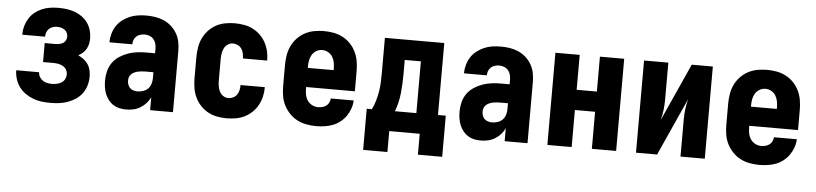

<svg xmlns="http://www.w3.org/2000/svg" viewBox="-41 -745 4583 1079"><g transform="rotate(5 2250.0 -205.0)"><path d="M252 8Q227 8 202.5 5Q178 2 154.5 -7Q131 -16 110.5 -30.5Q90 -45 75.5 -65Q61 -85 53.5 -109.5Q46 -134 46 -158H175Q175 -145 182 -132.5Q189 -120 200 -112.5Q211 -105 225 -102Q239 -99 252 -99Q266 -99 280 -102Q294 -105 306 -112.5Q318 -120 324.5 -132.5Q331 -145 331 -159Q331 -173 324 -185.5Q317 -198 304.5 -205Q292 -212 278 -214.5Q264 -217 250 -217H192V-324H250Q261 -324 272.5 -326Q284 -328 294 -333.5Q304 -339 309.5 -349.5Q315 -360 315 -371Q315 -383 310 -393Q305 -403 295.5 -409.5Q286 -416 275 -418.5Q264 -421 253 -421Q240 -421 228.5 -417Q217 -413 208 -404.5Q199 -396 195 -384Q191 -372 191 -360H62V-361Q62 -385 68.5 -408Q75 -431 87.5 -451.5Q100 -472 118.5 -487Q137 -502 159 -511.5Q181 -521 205 -524.5Q229 -528 253 -528Q276 -528 299 -525Q322 -522 344 -514Q366 -506 385 -492.5Q404 -479 417.5 -460Q431 -441 437.5 -418.5Q444 -396 444 -373Q444 -358 441 -342.5Q438 -327 430.5 -313.5Q423 -300 411.5 -290Q400 -280 386 -272Q403 -264 417.5 -253Q432 -242 442 -227Q452 -212 456 -194Q460 -176 460 -157Q460 -132 453 -108Q446 -84 431 -63.5Q416 -43 395 -29Q374 -15 350.5 -6.5Q327 2 302 5Q277 8 252 8Z M681 8Q661 8 642.5 4Q624 0 608 -10Q592 -20 580 -35.5Q568 -51 561 -68.5Q554 -86 551 -105Q548 -124 548 -143Q548 -170 554.5 -196.5Q561 -223 576.5 -245Q592 -267 615 -282Q638 -297 663.5 -306Q689 -315 715.5 -318Q742 -321 769 -321H815V-346Q815 -360 811.5 -374Q808 -388 799 -399Q790 -410 776.5 -415.5Q763 -421 748 -421Q736 -421 723.5 -417.5Q711 -414 701.5 -405.5Q692 -397 687.5 -385Q683 -373 683 -360H554Q554 -384 560.5 -407.5Q567 -431 580 -451.5Q593 -472 612.5 -487Q632 -502 654 -511.5Q676 -521 700 -524.5Q724 -528 748 -528Q774 -528 799 -524Q824 -520 847 -510Q870 -500 889.5 -482.5Q909 -465 921.5 -443Q934 -421 939 -396Q944 -371 944 -346V0H815V-73Q806 -54 792 -38.5Q778 -23 760 -12Q742 -1 721.5 3.5Q701 8 681 8ZM734 -99Q750 -99 766 -104Q782 -109 793.5 -120.5Q805 -132 810 -148Q815 -164 815 -180V-214H769Q759 -214 749 -213Q739 -212 729 -210Q719 -208 709 -203.5Q699 -199 691.5 -192Q684 -185 680.5 -175.5Q677 -166 677 -155Q677 -144 680.5 -133Q684 -122 692 -114Q700 -106 711.5 -102.5Q723 -99 734 -99Z M1247 8Q1220 8 1193 3Q1166 -2 1142 -15Q1118 -28 1099 -48.5Q1080 -69 1068.5 -93.5Q1057 -118 1052.5 -145.5Q1048 -173 1048 -200V-320Q1048 -347 1052.5 -374.5Q1057 -402 1068.5 -426.5Q1080 -451 1099 -471.5Q1118 -492 1142 -505Q1166 -518 1193 -523Q1220 -528 1247 -528Q1273 -528 1299 -523.5Q1325 -519 1348 -507.5Q1371 -496 1390 -478Q1409 -460 1421.5 -437Q1434 -414 1440 -388.5Q1446 -363 1446 -337V-335H1309V-336Q1309 -350 1306 -364Q1303 -378 1295 -389.5Q1287 -401 1274 -407.5Q1261 -414 1247 -414Q1231 -414 1217.5 -405Q1204 -396 1197 -382Q1190 -368 1187.5 -352Q1185 -336 1185 -320V-200Q1185 -184 1187.5 -168Q1190 -152 1197 -138Q1204 -124 1217.5 -115Q1231 -106 1247 -106Q1261 -106 1274 -112.5Q1287 -119 1295 -130.5Q1303 -142 1306 -156Q1309 -170 1309 -184V-185H1446V-183Q1446 -157 1440 -131.5Q1434 -106 1421.5 -83Q1409 -60 1390 -42Q1371 -24 1348 -12.5Q1325 -1 1299 3.5Q1273 8 1247 8Z M1752 8Q1725 8 1697.5 3Q1670 -2 1645.5 -14.5Q1621 -27 1601.5 -47.5Q1582 -68 1569.5 -92.5Q1557 -117 1552.5 -144.5Q1548 -172 1548 -200V-320Q1548 -347 1552.5 -374.5Q1557 -402 1569 -427Q1581 -452 1600 -472Q1619 -492 1643.5 -505Q1668 -518 1695.5 -523Q1723 -528 1750 -528Q1777 -528 1804.5 -523Q1832 -518 1856.5 -505Q1881 -492 1900 -472Q1919 -452 1931 -427Q1943 -402 1947.5 -374.5Q1952 -347 1952 -320V-206H1677V-200Q1677 -182 1680 -164.5Q1683 -147 1692.5 -132Q1702 -117 1718.5 -108Q1735 -99 1752 -99Q1765 -99 1777 -102Q1789 -105 1799 -112Q1809 -119 1814.5 -130.5Q1820 -142 1821 -154H1950Q1949 -130 1941 -107.5Q1933 -85 1919.5 -65.5Q1906 -46 1887 -31Q1868 -16 1846 -7.5Q1824 1 1800 4.5Q1776 8 1752 8ZM1823 -314V-320Q1823 -338 1820 -355.5Q1817 -373 1808 -388Q1799 -403 1783.5 -412Q1768 -421 1750 -421Q1732 -421 1716.5 -412Q1701 -403 1692 -388Q1683 -373 1680 -355.5Q1677 -338 1677 -320V-314Z M2027 118V-114H2056Q2068 -138 2075.5 -164Q2083 -190 2087.5 -217Q2092 -244 2093 -271Q2094 -298 2094 -325V-520H2429V-114H2473V118H2336V0H2164V118ZM2186 -114H2307V-406H2216V-325Q2216 -271 2210.5 -217.5Q2205 -164 2186 -114Z M2681 8Q2661 8 2642.5 4Q2624 0 2608 -10Q2592 -20 2580 -35.5Q2568 -51 2561 -68.5Q2554 -86 2551 -105Q2548 -124 2548 -143Q2548 -170 2554.5 -196.5Q2561 -223 2576.5 -245Q2592 -267 2615 -282Q2638 -297 2663.5 -306Q2689 -315 2715.5 -318Q2742 -321 2769 -321H2815V-346Q2815 -360 2811.5 -374Q2808 -388 2799 -399Q2790 -410 2776.5 -415.5Q2763 -421 2748 -421Q2736 -421 2723.5 -417.5Q2711 -414 2701.5 -405.5Q2692 -397 2687.5 -385Q2683 -373 2683 -360H2554Q2554 -384 2560.5 -407.5Q2567 -431 2580 -451.5Q2593 -472 2612.5 -487Q2632 -502 2654 -511.5Q2676 -521 2700 -524.5Q2724 -528 2748 -528Q2774 -528 2799 -524Q2824 -520 2847 -510Q2870 -500 2889.5 -482.5Q2909 -465 2921.5 -443Q2934 -421 2939 -396Q2944 -371 2944 -346V0H2815V-73Q2806 -54 2792 -38.5Q2778 -23 2760 -12Q2742 -1 2721.5 3.5Q2701 8 2681 8ZM2734 -99Q2750 -99 2766 -104Q2782 -109 2793.5 -120.5Q2805 -132 2810 -148Q2815 -164 2815 -180V-214H2769Q2759 -214 2749 -213Q2739 -212 2729 -210Q2719 -208 2709 -203.5Q2699 -199 2691.5 -192Q2684 -185 2680.5 -175.5Q2677 -166 2677 -155Q2677 -144 2680.5 -133Q2684 -122 2692 -114Q2700 -106 2711.5 -102.5Q2723 -99 2734 -99Z M3056 0V-520H3193V-323H3307V-520H3444V0H3307V-209H3193V0Z M3556 0V-520H3693V-312Q3693 -282 3689.5 -252.5Q3686 -223 3678 -194L3825 -520H3944V0H3807V-208Q3807 -238 3810.5 -267.5Q3814 -297 3822 -326L3675 0Z M4252 8Q4225 8 4197.5 3Q4170 -2 4145.5 -14.5Q4121 -27 4101.5 -47.5Q4082 -68 4069.5 -92.5Q4057 -117 4052.5 -144.5Q4048 -172 4048 -200V-320Q4048 -347 4052.5 -374.5Q4057 -402 4069 -427Q4081 -452 4100 -472Q4119 -492 4143.5 -505Q4168 -518 4195.5 -523Q4223 -528 4250 -528Q4277 -528 4304.5 -523Q4332 -518 4356.5 -505Q4381 -492 4400 -472Q4419 -452 4431 -427Q4443 -402 4447.5 -374.5Q4452 -347 4452 -320V-206H4177V-200Q4177 -182 4180 -164.5Q4183 -147 4192.5 -132Q4202 -117 4218.5 -108Q4235 -99 4252 -99Q4265 -99 4277 -102Q4289 -105 4299 -112Q4309 -119 4314.5 -130.5Q4320 -142 4321 -154H4450Q4449 -130 4441 -107.5Q4433 -85 4419.5 -65.5Q4406 -46 4387 -31Q4368 -16 4346 -7.5Q4324 1 4300 4.5Q4276 8 4252 8ZM4323 -314V-320Q4323 -338 4320 -355.5Q4317 -373 4308 -388Q4299 -403 4283.5 -412Q4268 -421 4250 -421Q4232 -421 4216.5 -412Q4201 -403 4192 -388Q4183 -373 4180 -355.5Q4177 -338 4177 -320V-314Z"/></g></svg>

Font: Iosevka Curly Heavy
Style: Regular
Weight: 900
Monospace: yes
Designer: Belleve Invis
Foundry: Belleve Invis
Version: Version 22.1.2; ttfautohint (v1.8.4)